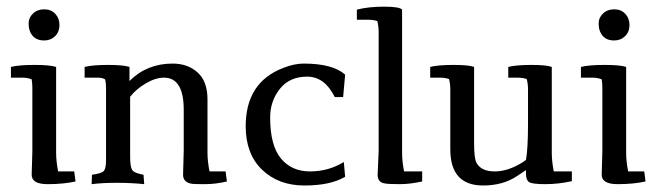

<svg xmlns="http://www.w3.org/2000/svg" viewBox="-20 -557 1995 585"><path d="M71.4 -461.2Q67.3 -470.4 67.3 -486.7Q67.3 -503.1 80.6 -515.8Q93.9 -528.6 114.8 -528.6Q135.7 -528.6 148.5 -514.8Q161.2 -501 161.2 -480.6Q161.2 -460.2 148 -446.9Q134.7 -433.7 114.3 -433.7Q82.7 -433.7 71.4 -461.2ZM151 -91.8Q151 -65.3 157.1 -34.7H206.1L210.2 -4.1Q173.5 4.1 125 4.1Q76.5 4.1 76.5 -24.5L78.6 -95.9V-287.8Q78.6 -303.1 76.5 -315.3Q64.3 -320.4 46.9 -320.4H13.3V-353.1Q37.8 -359.2 85.2 -359.2Q132.7 -359.2 151 -353.1Z M539.8 -222.4Q539.8 -320.4 479.6 -320.4Q454.1 -320.4 424.5 -303.1Q394.9 -285.7 376.5 -262.2V-80.6Q376.5 -49 382.7 -39.3Q388.8 -29.6 417.3 -24.5L419.4 4.1Q380.6 0 336.2 0Q291.8 0 259.2 4.1L260.2 -24.5Q290.8 -28.6 296.9 -36.7Q303.1 -44.9 303.1 -70.4V-288.8Q303.1 -306.1 300 -315.3Q291.8 -320.4 276.5 -320.4H237.8V-353.1Q262.2 -359.2 309.2 -359.2Q356.1 -359.2 374.5 -353.1V-310.2Q427.6 -363.3 506.1 -363.3Q552 -363.3 582.1 -336.2Q612.2 -309.2 612.2 -254.1V-91.8Q612.2 -65.3 618.4 -34.7H667.3L671.4 -4.1Q636.7 4.1 604.6 4.1Q572.4 4.1 565.3 3.1Q537.8 -1 537.8 -24.5L539.8 -99Z M1000 -261.2Q969.4 -323.5 915.8 -323.5Q862.2 -323.5 832.7 -286.2Q803.1 -249 803.1 -199Q803.1 -114.3 835.7 -74.5Q868.4 -34.7 924.5 -34.7Q980.6 -34.7 1027.6 -63.3L1031.6 -18.4Q986.7 8.2 907.7 8.2Q828.6 8.2 778.6 -39.8Q728.6 -87.8 728.6 -172.4Q728.6 -306.1 842.9 -350Q876.5 -363.3 905.1 -363.3Q993.9 -363.3 1031.6 -329.6L1025.5 -261.2Z M1130.6 -24.5 1133.7 -95.9V-458.2Q1133.7 -476.5 1129.6 -492.9Q1117.3 -496.9 1100 -496.9H1067.3V-527.6Q1102 -536.7 1150 -536.7Q1198 -536.7 1205.1 -527.6V-91.8Q1205.1 -65.3 1211.2 -34.7H1266.3V-4.1Q1229.6 4.1 1197.4 4.1Q1165.3 4.1 1153.1 2Q1130.6 -1 1130.6 -24.5Z M1528.6 -353.1Q1553.1 -359.2 1599 -359.2Q1644.9 -359.2 1661.2 -353.1V-91.8Q1661.2 -65.3 1667.3 -34.7H1722.4V-5.1Q1681.6 4.1 1641.8 4.1Q1602 4.1 1592.3 -2Q1582.7 -8.2 1582.7 -27.6V-38.8L1555.1 -20.4Q1512.2 8.2 1452 8.2Q1352 8.2 1352 -102V-283.7Q1352 -302 1348 -316.3Q1335.7 -320.4 1319.4 -320.4H1290.8V-353.1Q1315.3 -359.2 1361.7 -359.2Q1408.2 -359.2 1424.5 -353.1V-120.4Q1424.5 -75.5 1431.6 -61.2Q1445.9 -34.7 1487.2 -34.7Q1528.6 -34.7 1573.5 -63.3Q1582.7 -69.4 1582.7 -70.4Q1588.8 -104.1 1588.8 -181.6V-283.7Q1588.8 -303.1 1584.7 -316.3Q1572.4 -320.4 1556.1 -320.4H1528.6Z M1808.2 -461.2Q1804.1 -470.4 1804.1 -486.7Q1804.1 -503.1 1817.3 -515.8Q1830.6 -528.6 1851.5 -528.6Q1872.4 -528.6 1885.2 -514.8Q1898 -501 1898 -480.6Q1898 -460.2 1884.7 -446.9Q1871.4 -433.7 1851 -433.7Q1819.4 -433.7 1808.2 -461.2ZM1887.8 -91.8Q1887.8 -65.3 1893.9 -34.7H1942.9L1946.9 -4.1Q1910.2 4.1 1861.7 4.1Q1813.3 4.1 1813.3 -24.5L1815.3 -95.9V-287.8Q1815.3 -303.1 1813.3 -315.3Q1801 -320.4 1783.7 -320.4H1750V-353.1Q1774.5 -359.2 1821.9 -359.2Q1869.4 -359.2 1887.8 -353.1Z"/></svg>

Font: Suravaram
Style: Regular
Weight: 400
Designer: Purushoth Kumar Guthula
Foundry: SiliconAndhra, USA.
Version: Version 1.0.4; ttfautohint (v1.2.42-39fb)